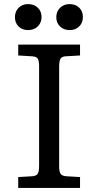

<svg xmlns="http://www.w3.org/2000/svg" viewBox="-20 -918 480 938"><path d="M69 0V-53L138 -57Q155 -58 163 -67.5Q171 -77 171 -108V-596Q171 -617 165.5 -629.5Q160 -642 135 -643L69 -647V-700H371V-647L301 -643Q282 -642 275.5 -631Q269 -620 269 -592V-104Q269 -82 275 -70.5Q281 -59 303 -57L371 -53V0ZM320 -771Q292 -771 273.5 -788.5Q255 -806 255 -834Q255 -862 273.5 -880Q292 -898 320 -898Q349 -898 367 -880.5Q385 -863 385 -835Q385 -807 367 -789Q349 -771 320 -771ZM117 -771Q89 -771 71 -788.5Q53 -806 53 -834Q53 -862 71 -880Q89 -898 117 -898Q146 -898 164.5 -880.5Q183 -863 183 -835Q183 -807 164.5 -789Q146 -771 117 -771Z"/></svg>

Font: Literata Variable Black
Style: Regular
Weight: 900
Designer: Latin by Veronika Burian and Jose Scaglione. Greek by Irene Vlachou. Cyrillic by Vera Evstafieva.
Foundry: TypeTogether
Version: Version 3.021